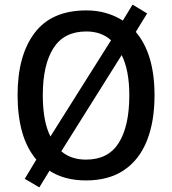

<svg xmlns="http://www.w3.org/2000/svg" viewBox="-20 -770 744 830"><path d="M648 -358Q648 -244 615 -161.5Q582 -79 516 -34.5Q450 10 352 10Q258 10 194 -32L150 40L87 3L137 -80Q95 -130 75.5 -200Q56 -270 56 -359Q56 -530 129.5 -627.5Q203 -725 353 -725Q399 -725 438.5 -713.5Q478 -702 511 -681L553 -750L616 -712L567 -632Q648 -537 648 -358ZM165 -358Q165 -245 198 -180L460 -596Q418 -634 353 -634Q257 -634 211 -562Q165 -490 165 -358ZM539 -358Q539 -466 506 -532L245 -116Q287 -80 352 -80Q448 -80 493.5 -152.5Q539 -225 539 -358Z"/></svg>

Font: Noto Sans Ethiopic SemiCondensed Medium
Style: Regular
Weight: 500
Width: 4
Designer: Monotype Design Team
Foundry: Monotype Imaging Inc.
Version: Version 2.102; ttfautohint (v1.8.4.7-5d5b)